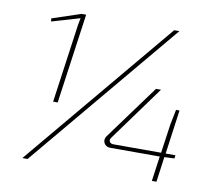

<svg xmlns="http://www.w3.org/2000/svg" viewBox="-77 -780 986 870"><g transform="rotate(10 416.0 -345.0)"><path d="M680 -690 103 0H79L656 -690ZM100 -632 98 -646 230 -690H251L193 -276H172L223 -640Q224 -643 225 -649.5Q226 -656 227 -661Q228 -666 229 -670ZM758 -118 712 -116 696 0H675L691 -115H464Q443 -115 434.5 -131Q426 -147 438 -164L621 -414H644L460 -161Q452 -150 457 -141.5Q462 -133 475 -133H694L713 -266L727 -336H743L715 -133H760Z"/></g></svg>

Font: Exo 2.0 Thin
Style: Italic
Weight: 250
Italic angle: -8°
Designer: Natanael Gama
Version: Version 1.001;PS 001.001;hotconv 1.0.70;makeotf.lib2.5.58329